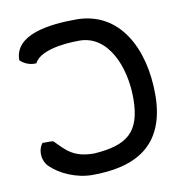

<svg xmlns="http://www.w3.org/2000/svg" viewBox="-67 -604 637 672"><g transform="rotate(-10 252.0 -268.0)"><path d="M474 -235C474 -50 359 5 209 5C152 5 94 -21 61 -54C36 -81 41 -119 56 -136C71 -135 80 -137 94 -135C130 -99 153 -68 228 -68C344 -76 396 -112 396 -235C396 -347 347 -466 245 -466C181 -466 103 -454 83 -414C59 -412 37 -423 26 -435C26 -526 151 -541 247 -541C401 -541 474 -398 474 -235Z"/></g></svg>

Font: Snowfall
Style: Rev
Weight: 400
Designer: Jasper
Foundry: Cannot Into Space Fonts
Version: Version 0.9